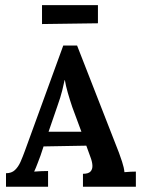

<svg xmlns="http://www.w3.org/2000/svg" viewBox="-20 -713 542 733"><path d="M2.9 0V-51.7Q24.2 -51.7 37 -63.8Q49.9 -75.9 58.5 -95.5Q67.1 -115.1 75.2 -137.5L221.5 -539.1H274.3L434.2 -129.8Q438.6 -118.4 446.1 -95.5Q453.6 -72.6 455.1 -55.7Q467.5 -56.8 479.1 -57.4Q490.6 -57.9 498.7 -57.9V0H296.7V-49.5Q317.6 -49.5 325.6 -58.3Q333.7 -67.1 332.8 -82Q331.9 -96.8 324.5 -115.5L309.5 -156.9L146.3 -154L134.6 -118.8Q130.5 -108.5 123.6 -89.7Q116.6 -70.8 110.4 -57.9Q122.1 -59 139 -59.6Q155.8 -60.1 163.5 -60.1V0ZM165.4 -210.1H290.8L256 -304Q246.8 -331.1 238.9 -358.6Q231 -386.1 227.7 -407H226.6Q224.1 -394.2 217.8 -368.5Q211.6 -342.9 199.1 -308ZM140.4 -621.2V-693.4H353.9V-624.1Z"/></svg>

Font: Parastoo
Style: Regular
Weight: 400
Foundry: Saber Rastikerdar (saber.rastikerdar@gmail.com)
Version: Version 3.000